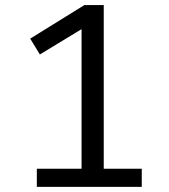

<svg xmlns="http://www.w3.org/2000/svg" viewBox="-20 -726 655 746"><path d="M530.8 -70.3V0H123.1V-70.3H296.9V-612.8L134.9 -514.4L97.4 -575.9L307.7 -706.2H383.1V-70.3Z"/></svg>

Font: FiraCode Nerd Font Mono
Style: Regular
Weight: 400
Monospace: yes
Designer: Carrois Corporate, Edenspiekermann AG, Nikita Prokopov
Foundry: Carrois Corporate, Edenspiekermann AG, Nikita Prokopov
Version: Version 6.002;Nerd Fonts 3.4.0